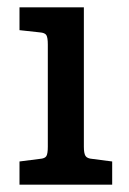

<svg xmlns="http://www.w3.org/2000/svg" viewBox="-20 -502 351 522"><path d="M33 -482V-420L88 -414Q102 -413 106 -406.5Q110 -400 110 -381V-103Q110 -84 106 -77.5Q102 -71 88 -70L33 -63V0H285V-63L231 -70Q217 -71 212.5 -78Q208 -85 208 -103V-482Z"/></svg>

Font: Enriqueta Medium
Style: Regular
Weight: 500
Designer: Viviana Monsalve, Gustavo Ibarra
Foundry: 72Puntos
Version: Version 2.000